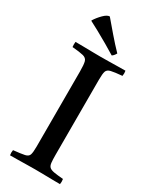

<svg xmlns="http://www.w3.org/2000/svg" viewBox="-231 -970 831 1029"><g transform="rotate(30 185.0 -455.0)"><path d="M240 -589V-124Q240 -93 242 -75Q244 -57 253 -49Q262 -41 282 -37.5Q302 -34 339 -31Q342 -15 339 1Q319 1 290 0.5Q261 0 232.5 -0.5Q204 -1 185 -1Q166 -1 137.5 -0.5Q109 0 80.5 0.5Q52 1 30 1Q27 -14 30 -31Q78 -36 99 -40.5Q120 -45 125 -60Q130 -75 130 -111V-576Q130 -618 125 -636Q120 -654 99 -659.5Q78 -665 30 -669Q28 -684 30 -701Q51 -701 80.5 -700.5Q110 -700 139 -699.5Q168 -699 187 -699Q206 -699 234 -699.5Q262 -700 291 -700.5Q320 -701 339 -701Q342 -686 339 -669Q292 -665 271 -660Q250 -655 245 -640Q240 -625 240 -589ZM47 -841V-844Q62 -868 83.5 -889.5Q105 -911 121 -911Q149 -878 185 -836Q221 -794 255 -759Q245 -741 234 -735Q207 -752 171.5 -772.5Q136 -793 102.5 -811.5Q69 -830 47 -841Z"/></g></svg>

Font: Tiro Devanagari Sanskrit
Style: Regular
Weight: 400
Designer: Devanagari: John Hudson & Fiona Ross. Latin: John Hudson.
Foundry: Tiro Typeworks Ltd.
Version: Version 1.52